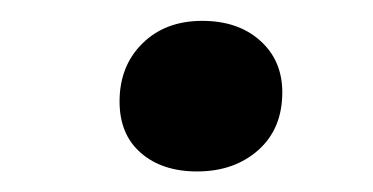

<svg xmlns="http://www.w3.org/2000/svg" viewBox="-20 -547 359 185"><path d="M95.2 -449.2Q95.2 -483.4 117.2 -505.1Q139.2 -526.9 174.8 -526.9Q209.5 -526.9 230.7 -507.8Q252 -488.8 252 -458Q252 -422.9 228.8 -402.3Q205.6 -381.8 169.9 -381.8Q136.2 -381.8 115.7 -399.7Q95.2 -417.5 95.2 -449.2Z"/></svg>

Font: Literata Book
Style: Bold Italic
Weight: 700
Italic angle: -3°
Designer: Latin by Veronika Burian and Jose Scaglione. Greek by Irene Vlachou. Cyrillic by Vera Evstafieva
Foundry: TypeTogether
Version: Version 1.003;PS 001.003;hotconv 1.0.88;makeotf.lib2.5.64775